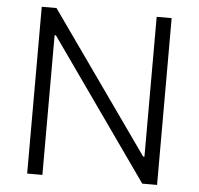

<svg xmlns="http://www.w3.org/2000/svg" viewBox="-52 -780 864 834"><g transform="rotate(5 380.0 -363.5)"><path d="M663 -727.3H597.7V-117.5H592L160.9 -727.3H96.6V0H163V-609H168.7L598.4 0H663Z"/></g></svg>

Font: Karasuma Gothic
Style: Light
Weight: 300
Designer: Rasmus Andersson / Ryoko Nishizuka
Foundry: rsms
Version: Version 1.00